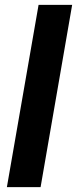

<svg xmlns="http://www.w3.org/2000/svg" viewBox="-20 -770 317 790"><path d="M147 0H8.3L138.7 -750H276.9Z"/></svg>

Font: RobotoInd
Style: Bold Italic
Weight: 700
Italic angle: -12°
Designer: Google
Version: Version 2.001150; 2014